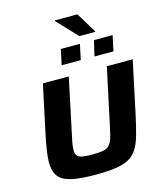

<svg xmlns="http://www.w3.org/2000/svg" viewBox="-152 -1192 1111 1311"><g transform="rotate(-15 403.5 -537.0)"><path d="M358 8Q249 8 186.5 -7Q124 -22 98 -57.5Q72 -93 72 -155Q72 -186 77.5 -225Q83 -264 92 -312L172 -688H355L269 -281Q262 -251 259 -229.5Q256 -208 256 -191Q256 -167 266.5 -153.5Q277 -140 302.5 -135.5Q328 -131 372 -131Q419 -131 447.5 -136Q476 -141 492 -157Q508 -173 517.5 -202.5Q527 -232 537 -281L624 -688H807L727 -312Q710 -234 694.5 -179Q679 -124 656.5 -87.5Q634 -51 597.5 -30Q561 -9 503 -0.5Q445 8 358 8ZM560 -774 585 -883H717L694 -774ZM328 -774 351 -883H486L463 -774ZM496 -935 362 -1077 363 -1082H522L608 -940L607 -935Z"/></g></svg>

Font: Saira Expanded
Style: Bold Italic
Weight: 700
Width: 7
Italic angle: -12°
Designer: Hector Gatti with collaboration of the Omnibus-Type team
Foundry: Omnibus-Type
Version: Version 1.101